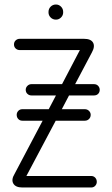

<svg xmlns="http://www.w3.org/2000/svg" viewBox="-20 -831 498 851"><path d="M79 -296Q68 -296 61 -303.5Q54 -311 54 -322Q54 -332 61 -339.5Q68 -347 79 -347H196L228 -408H119Q109 -408 101.5 -415Q94 -422 94 -433Q94 -443 101.5 -450.5Q109 -458 119 -458H255L334 -609H68Q57 -609 49.5 -616Q42 -623 42 -634Q42 -645 49.5 -652Q57 -659 68 -659H352Q383 -659 392.5 -642Q402 -625 387 -598L313 -458H397Q408 -458 415 -450.5Q422 -443 422 -433Q422 -422 415 -415Q408 -408 397 -408H286L254 -347H356Q367 -347 374.5 -339.5Q382 -332 382 -322Q382 -311 374.5 -303.5Q367 -296 356 -296H227L97 -51H384Q395 -51 402 -43.5Q409 -36 409 -25Q409 -15 402 -7.5Q395 0 384 0H79Q49 0 39 -17.5Q29 -35 45 -61L169 -296ZM195 -778Q195 -792 204.5 -801.5Q214 -811 228 -811Q241 -811 250.5 -801.5Q260 -792 260 -778V-776Q260 -763 250.5 -753.5Q241 -744 228 -744Q214 -744 204.5 -753.5Q195 -763 195 -776Z"/></svg>

Font: Libertine Sup
Style: Regular
Weight: 400
Designer: Bastien Sozeau
Foundry: NBR — Bastien Sozeau
Version: Version 2.003; ttfautohint (v1.8.4.7-5d5b);gftools[0.9.33]